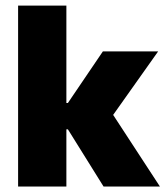

<svg xmlns="http://www.w3.org/2000/svg" viewBox="-20 -680 603 700"><path d="M357.5 0 227.5 -208.5H191.5V-304.5H227.5L355 -492.5H556.5L381.5 -245.5V-278L563 0ZM46 0V-659.5H222V0Z"/></svg>

Font: Anek Telugu Medium ExtraBold
Style: Regular
Weight: 800
Version: Version 1.003